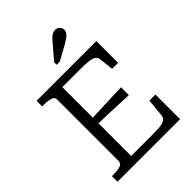

<svg xmlns="http://www.w3.org/2000/svg" viewBox="-263 -1066 1191 1191"><g transform="rotate(-45 332.5 -470.0)"><path d="M600 -216V0H51V-49H62Q99 -49 123 -56Q147 -63 147 -85V-625Q147 -647 123 -654Q99 -661 62 -661H51V-710H575V-519H523L512 -613Q510 -631 496.5 -640.5Q483 -650 456.5 -653.5Q430 -657 387 -657H224V-53H410Q442 -53 465.5 -54.5Q489 -56 504 -61Q519 -66 526.5 -75Q534 -84 535 -97L547 -216ZM202 -388Q249 -390 295.5 -392Q342 -394 388.5 -395.5Q435 -397 481 -399V-330Q435 -332 388.5 -334Q342 -336 295.5 -337.5Q249 -339 202 -340ZM377 -895 297 -802V-780H325L430 -838Q446 -848 458.5 -857Q471 -866 478 -877Q485 -888 485 -900Q485 -915 473.5 -927.5Q462 -940 443 -940Q430 -940 418.5 -934Q407 -928 397.5 -918Q388 -908 377 -895Z"/></g></svg>

Font: Roboto Serif Light
Style: Regular
Weight: 300
Designer: Greg Gazdowicz
Foundry: Commercial Type
Version: Version 1.008